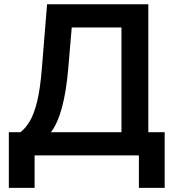

<svg xmlns="http://www.w3.org/2000/svg" viewBox="-20 -748 835 924"><path d="M22.5 156.2V-111.8H78.6Q103.5 -131.3 123.8 -165.5Q144 -199.7 158.9 -260.5Q173.8 -321.3 181.6 -420.4L206.5 -727.5H693.8V-111.8H772.5V156.2H648.4V0H146.5V156.2ZM225.1 -111.8H564.5V-615.7H325.2L308.6 -420.4Q289.6 -195.3 225.1 -111.8Z"/></svg>

Font: Inter Display SemiBold
Style: Regular
Weight: 600
Designer: Rasmus Andersson
Foundry: rsms
Version: Version 4.001;git-9221beed3